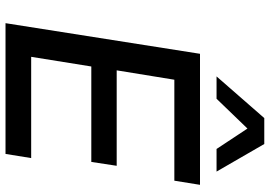

<svg xmlns="http://www.w3.org/2000/svg" viewBox="-161 -817 978 696"><g transform="rotate(90 328.0 -469.0)"><path d="M64 0 175 -705H650L635 -612H269L235 -403H581L567 -311H221L186 -93H553L538 0ZM257 -765 408 -938H502L602 -765H520L446 -877L338 -765Z"/></g></svg>

Font: Nunito Sans 7pt SemiBold
Style: Italic
Weight: 600
Italic angle: -9°
Designer: Vernon Adams
Foundry: Vernon Adams
Version: Version 3.101;gftools[0.9.27]